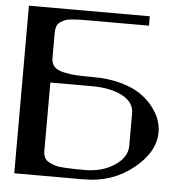

<svg xmlns="http://www.w3.org/2000/svg" viewBox="-53 -803 856 856"><g transform="rotate(5 375.0 -375.0)"><path d="M583 -708H312.5Q286.1 -708 272.9 -707.5Q259.8 -707 239.3 -705.6Q218.8 -704.1 208.5 -699.7Q198.2 -695.3 187 -688Q175.8 -680.7 171.4 -668.5Q167 -656.2 167 -639.6V-528.3Q167 -502.9 180.2 -488.3Q193.4 -473.6 224.1 -467.3Q254.9 -460.9 279.8 -459.5Q304.7 -458 354.5 -458Q422.9 -458 478 -442.9Q533.2 -427.7 567.4 -404.3Q601.6 -380.9 625 -350.6Q648.4 -320.3 657.7 -292.5Q667 -264.6 667 -239.3Q667 -149.4 573.7 -74.7Q480.5 0 354.5 0H42V-750H583ZM167 -110.4Q167 -93.8 172.9 -81.5Q178.7 -69.3 193.4 -62Q208 -54.7 221.2 -50.3Q234.4 -45.9 260.7 -44.4Q287.1 -43 303.7 -42.5Q320.3 -42 354.5 -42Q431.6 -42 486.8 -78.6Q542 -115.2 542 -167V-312.5Q542 -362.3 488.8 -389.6Q435.5 -417 354.5 -417H167ZM42 -750Z"/></g></svg>

Font: okolaks
Style: Bold
Weight: 600
Width: 8
Version: Version 000.6.0